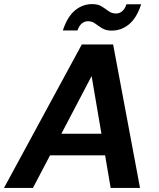

<svg xmlns="http://www.w3.org/2000/svg" viewBox="-41 -917 774 937"><path d="M-21.4 0 358.2 -700H511.1L642.3 0H499L406.1 -545.8L119.9 0ZM119.8 -158.9 173.9 -264.4H530.2L546.9 -158.9ZM265.7 -768.4Q287.6 -835.4 324.9 -866.2Q362.2 -897 408.6 -897Q437.4 -897 455.5 -885.5Q473.7 -874 489.1 -862.6Q504.6 -851.1 525 -851.1Q542 -851.1 555.5 -862.3Q569 -873.6 576 -896.1H647.9Q626.4 -829.6 588.9 -798.6Q551.3 -767.6 504.6 -767.6Q475.8 -767.6 457.4 -779Q439.1 -790.4 423.8 -801.9Q408.6 -813.4 388.2 -813.4Q371.6 -813.4 358.3 -802.4Q345 -791.4 337 -768.4Z"/></svg>

Font: DM Sans 9pt
Style: Italic
Weight: 400
Italic angle: -10°
Designer: Colophon Foundry, Jonny Pinhorn
Foundry: Colophon Foundry
Version: Version 4.004